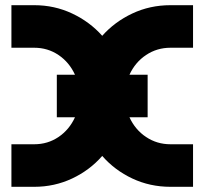

<svg xmlns="http://www.w3.org/2000/svg" viewBox="-20 -720 788 740"><path d="M112 -164Q164 -164 205.5 -192Q247 -220 269 -268H199V-432H269Q247 -480 205.5 -508Q164 -536 112 -536H24V-700H112Q190 -700 258 -668Q326 -636 374 -582Q422 -636 490 -668Q558 -700 637 -700H724V-536H637Q585 -536 543 -508Q501 -480 479 -432H549V-268H479Q501 -220 543 -192Q585 -164 637 -164H724V0H637Q558 0 490 -32Q422 -64 374 -119Q326 -64 258 -32Q190 0 112 0H24V-164Z"/></svg>

Font: Aoudax Cyrillic
Style: Regular
Weight: 400
Designer: William Zhang
Foundry: William Zhang
Version: Version 1.00 June 4, 2021, initial release